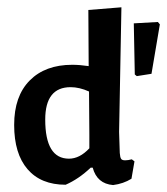

<svg xmlns="http://www.w3.org/2000/svg" viewBox="-20 -512 467 537"><path d="M315 -84.1Q315.9 -72 318.7 -67.8Q321.5 -63.6 329.9 -63.6Q338.3 -63.6 348.6 -66.4L356.1 -60.7L347.7 -12.1Q325.2 1.9 296.3 5.6Q251.4 1.9 239.3 -43H233.6Q200 -11.2 163.6 4.7Q94.4 4.7 57 -38.8Q19.6 -82.2 19.6 -162.6Q19.6 -243 63.1 -286.9Q106.5 -330.8 182.2 -330.8Q202.8 -330.8 228 -327.1L227.1 -484.1L319.6 -491.6L313.1 -143ZM403.7 -305.6 362.6 -299.1 357 -303.7 354.2 -446.7 421.5 -450.5 427.1 -443.9ZM106.5 -177.6Q106.5 -68.2 172.9 -68.2Q202.8 -68.2 229.9 -97.2V-135.5L229 -256.1Q201.9 -268.2 177.6 -268.2Q106.5 -268.2 106.5 -177.6Z"/></svg>

Font: Gurajada
Style: Regular
Weight: 400
Designer: Purushoth Kumar Guthula
Foundry: SiliconAndhra, USA.
Version: Version 1.0.3; ttfautohint (v1.2.42-39fb)